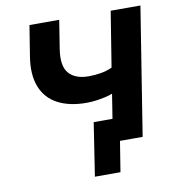

<svg xmlns="http://www.w3.org/2000/svg" viewBox="-93 -790 976 1043"><g transform="rotate(-10 395.0 -268.5)"><path d="M487 168H346L391 -125H594L574 0H514ZM475 0 516 -260Q499 -253 474.5 -247.5Q450 -242 423.5 -238.5Q397 -235 372 -235Q278 -235 214 -268.5Q150 -302 123 -369.5Q96 -437 112 -537L139 -705H303L278 -547Q264 -456 299 -415.5Q334 -375 409 -375Q439 -375 474 -380.5Q509 -386 538 -400L587 -705H751L639 0Z"/></g></svg>

Font: Nunito Sans 7pt ExtraBold
Style: Italic
Weight: 800
Italic angle: -9°
Designer: Vernon Adams
Foundry: Vernon Adams
Version: Version 3.101;gftools[0.9.27]